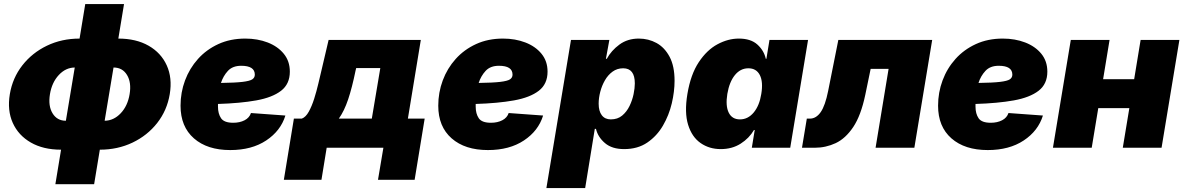

<svg xmlns="http://www.w3.org/2000/svg" viewBox="-20 -748 5996 972"><path d="M260.3 184.6 289.1 9.8Q199.2 9.8 136.2 -26.4Q73.2 -62.5 44.7 -125.7Q16.1 -189 29.8 -271.5Q43.5 -353.5 93 -417Q142.6 -480.5 217.5 -516.6Q292.5 -552.7 382.8 -552.7L411.6 -727.5H607.9L579.1 -552.7Q668.9 -552.7 732.2 -516.6Q795.4 -480.5 824.2 -417Q853 -353.5 839.4 -271.5Q825.7 -189 775.9 -125.5Q726.1 -62 650.9 -26.1Q575.7 9.8 485.4 9.8L456.5 184.6ZM554.7 -406.2 509.8 -136.7Q555.7 -137.2 591.1 -174.6Q626.5 -211.9 636.2 -271.5Q646 -330.6 623 -368.4Q600.1 -406.2 554.7 -406.2ZM313.5 -136.7 358.4 -406.2Q312.5 -405.8 277.6 -368.2Q242.7 -330.6 232.9 -271.5Q223.1 -211.9 246.1 -174.3Q269 -136.7 313.5 -136.7Z M1145.5 11.7Q1029.3 11.7 961.7 -47.6Q894 -106.9 894 -212.9Q894 -279.8 916.7 -340.8Q939.5 -401.9 982.2 -449.5Q1024.9 -497.1 1085.4 -524.9Q1146 -552.7 1221.7 -552.7Q1283.7 -552.7 1335 -533Q1386.2 -513.2 1416.7 -475.8Q1447.3 -438.5 1447.3 -385.3Q1447.3 -322.8 1403.1 -288.6Q1358.9 -254.4 1277.3 -239.7Q1195.8 -225.1 1083.5 -221.7Q1083.5 -214.8 1083.5 -208Q1083.5 -172.4 1099.1 -149.4Q1114.7 -126.5 1160.6 -126.5Q1193.8 -126.5 1218.3 -139.2Q1242.7 -151.9 1250.5 -175.8L1424.8 -163.1Q1400.9 -85.4 1327.6 -36.9Q1254.4 11.7 1145.5 11.7ZM1098.6 -328.1Q1170.9 -329.1 1207.8 -333.5Q1244.6 -337.9 1257.3 -346.4Q1270 -355 1270 -370.1Q1270 -415 1201.2 -415Q1157.7 -415 1133.8 -389.2Q1109.9 -363.3 1098.6 -328.1Z M1417 162.1 1467.8 -147.5H1507.8Q1527.8 -154.8 1543.2 -182.6Q1558.6 -210.4 1570.6 -248.3Q1582.5 -286.1 1591.6 -324.7Q1600.6 -363.3 1607.4 -391.6L1643.6 -545.9H2110.4L2044.9 -147.5H2129.9L2079.1 162.1H1893.6L1920.9 0H1633.8L1607.4 162.1ZM1695.3 -147.5H1862.3L1905.3 -403.3H1783.2L1780.3 -391.6Q1762.2 -303.2 1742.4 -244.6Q1722.7 -186 1695.3 -147.5Z M2450.2 11.7Q2334 11.7 2266.4 -47.6Q2198.7 -106.9 2198.7 -212.9Q2198.7 -279.8 2221.4 -340.8Q2244.1 -401.9 2286.9 -449.5Q2329.6 -497.1 2390.1 -524.9Q2450.7 -552.7 2526.4 -552.7Q2588.4 -552.7 2639.6 -533Q2690.9 -513.2 2721.4 -475.8Q2752 -438.5 2752 -385.3Q2752 -322.8 2707.8 -288.6Q2663.6 -254.4 2582 -239.7Q2500.5 -225.1 2388.2 -221.7Q2388.2 -214.8 2388.2 -208Q2388.2 -172.4 2403.8 -149.4Q2419.4 -126.5 2465.3 -126.5Q2498.5 -126.5 2522.9 -139.2Q2547.4 -151.9 2555.2 -175.8L2729.5 -163.1Q2705.6 -85.4 2632.3 -36.9Q2559.1 11.7 2450.2 11.7ZM2403.3 -328.1Q2475.6 -329.1 2512.5 -333.5Q2549.3 -337.9 2562 -346.4Q2574.7 -355 2574.7 -370.1Q2574.7 -415 2505.9 -415Q2462.4 -415 2438.5 -389.2Q2414.6 -363.3 2403.3 -328.1Z M2746.1 204.1 2870.6 -545.9H3064.9L3047.4 -450.2H3051.8Q3074.7 -492.2 3116 -522.5Q3157.2 -552.7 3213.9 -552.7Q3262.7 -552.7 3303.7 -530.3Q3344.7 -507.8 3369.9 -460.4Q3395 -413.1 3395 -338.9Q3395 -284.7 3380.9 -224.6Q3366.7 -164.6 3336.2 -112.1Q3305.7 -59.6 3257.1 -26.4Q3208.5 6.8 3139.6 6.8Q3078.1 6.8 3042.5 -23.7Q3006.8 -54.2 2997.1 -95.7H2991.2L2942.4 204.1ZM3072.3 -143.6Q3106.4 -143.6 3129.6 -162.8Q3152.8 -182.1 3167 -211.4Q3181.2 -240.7 3187.5 -271.5Q3193.8 -302.2 3193.8 -325.7Q3193.8 -402.3 3134.8 -402.3Q3104.5 -402.3 3081.3 -385.5Q3058.1 -368.7 3042.5 -341.6Q3026.9 -314.5 3018.8 -283.2Q3010.7 -252 3010.7 -223.1Q3010.7 -185.5 3026.6 -164.6Q3042.5 -143.6 3072.3 -143.6Z M3628.9 6.8Q3570.8 6.8 3526.9 -23.7Q3482.9 -54.2 3463.6 -116.2Q3444.3 -178.2 3460 -272.5Q3476.6 -371.6 3517.6 -433.3Q3558.6 -495.1 3612.3 -523.9Q3666 -552.7 3720.2 -552.7Q3780.8 -552.7 3814.2 -522.5Q3847.7 -492.2 3856.9 -450.2H3859.9L3875.5 -545.9H4070.8L3980.5 0H3786.1L3800.8 -89.8H3796.9Q3772.9 -48.3 3729.7 -20.8Q3686.5 6.8 3628.9 6.8ZM3726.1 -143.6Q3766.6 -143.6 3795.7 -178.5Q3824.7 -213.4 3834 -272.5Q3844.2 -333.5 3826.7 -367.9Q3809.1 -402.3 3768.6 -402.3Q3728.5 -402.3 3700.4 -367.9Q3672.4 -333.5 3662.1 -272.5Q3652.3 -211.9 3669.2 -177.7Q3686 -143.6 3726.1 -143.6Z M4040 0 4064.5 -147.5H4080.1Q4111.8 -147.5 4134.8 -180.4Q4157.7 -213.4 4172.4 -287.1L4224.1 -545.9H4699.2L4608.9 0H4412.6L4478.5 -399.4H4387.7L4360.4 -267.6Q4338.4 -163.1 4299.6 -105Q4260.7 -46.9 4210.7 -23.4Q4160.6 0 4104.5 0Z M4980.5 11.7Q4864.3 11.7 4796.6 -47.6Q4729 -106.9 4729 -212.9Q4729 -279.8 4751.7 -340.8Q4774.4 -401.9 4817.1 -449.5Q4859.9 -497.1 4920.4 -524.9Q4981 -552.7 5056.6 -552.7Q5118.7 -552.7 5169.9 -533Q5221.2 -513.2 5251.7 -475.8Q5282.2 -438.5 5282.2 -385.3Q5282.2 -322.8 5238 -288.6Q5193.8 -254.4 5112.3 -239.7Q5030.8 -225.1 4918.5 -221.7Q4918.5 -214.8 4918.5 -208Q4918.5 -172.4 4934.1 -149.4Q4949.7 -126.5 4995.6 -126.5Q5028.8 -126.5 5053.2 -139.2Q5077.6 -151.9 5085.4 -175.8L5259.8 -163.1Q5235.8 -85.4 5162.6 -36.9Q5089.4 11.7 4980.5 11.7ZM4933.6 -328.1Q5005.9 -329.1 5042.7 -333.5Q5079.6 -337.9 5092.3 -346.4Q5105 -355 5105 -370.1Q5105 -415 5036.1 -415Q4992.7 -415 4968.8 -389.2Q4944.8 -363.3 4933.6 -328.1Z M5597.2 -545.9 5564.5 -347.2H5721.7L5754.4 -545.9H5950.7L5860.4 0H5664.1L5697.3 -200.7H5540L5506.8 0H5310.5L5400.9 -545.9Z"/></svg>

Font: Inter Black
Style: Italic
Weight: 900
Italic angle: -9.39999°
Designer: Rasmus Andersson
Foundry: rsms
Version: Version 4.000;git-a52131595